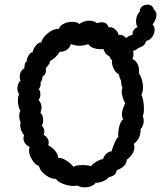

<svg xmlns="http://www.w3.org/2000/svg" viewBox="-20 -807 715 827"><path d="M646 -679Q646 -663 636 -648.5Q626 -634 610 -631Q603 -607 577 -601Q566 -590 553 -588Q555 -580 555 -575Q555 -563 550 -553Q564 -547 571.5 -533Q579 -519 579 -503Q579 -496 578 -492Q586 -481 591 -464.5Q596 -448 596 -431Q596 -411 589 -398Q594 -390 597 -372.5Q600 -355 600 -338Q600 -317 595 -308Q599 -297 599 -286Q599 -267 585 -249Q587 -232 579 -215Q571 -198 556 -187Q559 -180 559 -173Q559 -158 549.5 -143.5Q540 -129 526 -119Q525 -103 514.5 -92.5Q504 -82 483 -74Q480 -60 474 -55Q468 -50 459.5 -47Q451 -44 446 -42Q442 -33 421.5 -25.5Q401 -18 392 -20Q388 -12 374.5 -6Q361 0 345 0Q326 0 314 -8Q304 -6 297 -6Q276 -6 253 -14.5Q230 -23 220 -37Q199 -35 174.5 -54.5Q150 -74 148 -93Q136 -93 120.5 -115.5Q105 -138 105 -159Q105 -167 108 -174Q96 -179 88.5 -189Q81 -199 81 -211Q81 -218 84 -225Q77 -231 72 -243.5Q67 -256 67 -268Q67 -274 69 -280Q63 -292 63 -309Q63 -324 68 -330Q63 -337 60 -349.5Q57 -362 57 -375Q57 -391 62 -401Q55 -412 55 -427Q55 -437 59 -446.5Q63 -456 68 -459Q65 -468 65 -477Q65 -500 85 -514Q85 -539 97 -544Q93 -551 102 -566.5Q111 -582 120 -582Q124 -598 134.5 -611Q145 -624 158 -625Q163 -646 187.5 -665Q212 -684 234 -683Q238 -697 255 -705Q272 -713 291 -713Q313 -713 323 -703Q328 -709 339.5 -713.5Q351 -718 364 -718Q384 -718 398 -707Q407 -711 417 -711Q430 -711 438 -705Q446 -699 447 -689Q459 -693 473.5 -682.5Q488 -672 491 -656Q508 -660 524 -643Q534 -654 551 -657Q550 -668 556 -677.5Q562 -687 573 -690Q566 -700 566 -715Q566 -741 582 -757Q581 -770 591 -778.5Q601 -787 615 -787Q625 -787 632.5 -782Q640 -777 642 -767Q654 -758 654 -743Q654 -733 649 -721.5Q644 -710 637 -701Q646 -695 646 -679ZM505 -315Q505 -332 519 -362Q514 -371 509 -386.5Q504 -402 504 -414Q504 -424 508 -428Q502 -438 502 -457Q493 -477 492 -487Q478 -493 469 -512.5Q460 -532 463 -547Q454 -555 451 -565Q441 -569 435.5 -576Q430 -583 425 -596L414 -595Q397 -595 382 -600.5Q367 -606 360 -617Q341 -610 323 -610Q306 -610 285 -617Q280 -600 266.5 -591.5Q253 -583 237 -584Q232 -574 219.5 -561.5Q207 -549 196 -545Q196 -536 187.5 -526Q179 -516 177 -513Q178 -510 178 -504Q178 -486 163 -477Q163 -463 154 -450Q155 -448 155 -444Q155 -434 147 -422Q154 -414 154 -401Q154 -386 146 -377Q159 -362 159 -344Q159 -334 154 -322Q166 -310 166 -288Q166 -275 160 -266Q171 -255 171 -240Q171 -232 168 -226Q178 -221 184 -211.5Q190 -202 190 -192Q190 -189 188 -181Q204 -173 217 -158Q230 -143 231 -126Q243 -130 266.5 -115Q290 -100 296 -88Q306 -96 336 -96Q360 -96 372 -91Q379 -101 396 -111Q413 -121 424 -122Q426 -133 438 -144.5Q450 -156 461 -155Q462 -164 472.5 -189Q483 -214 490 -217Q489 -220 489 -228Q489 -247 495.5 -268.5Q502 -290 511 -292Q505 -303 505 -315Z"/></svg>

Font: Pangolin
Style: Regular
Weight: 400
Designer: Kevin Burke
Foundry: Google, Inc.
Version: Version 1.101